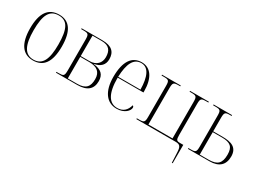

<svg xmlns="http://www.w3.org/2000/svg" viewBox="-41 -1170 2682 2006"><g transform="rotate(30 1299.5 -166.5)"><path d="M248 10C374 10 440 -77 440 -267C440 -455 374 -543 252 -543C122 -543 57 -453 57 -267C57 -78 129 10 248 10ZM249 0C145 0 99 -87 99 -267C99 -451 141 -533 251 -533C356 -533 398 -454 398 -267C398 -91 359 0 249 0Z M523 0H780C897 0 955 -51 955 -146C955 -222 917 -265 819 -275V-277C894 -290 936 -331 936 -400C936 -486 889 -536 773 -536H523V-526H547C608 -526 618 -520 618 -452V-83C618 -15 608 -10 547 -10H523ZM765 -280H660V-526H770C862 -526 894 -479 894 -400C894 -332 850 -280 765 -280ZM772 -10H660V-270H769C863 -270 912 -230 912 -146C912 -56 877 -10 772 -10Z M1258 10C1353 10 1402 -49 1402 -84C1402 -95 1397 -103 1388 -106C1371 -40 1329 0 1260 0C1164 0 1106 -84 1107 -278H1418V-293C1418 -450 1355 -543 1248 -543C1130 -543 1064 -451 1064 -262C1064 -88 1138 10 1258 10ZM1376 -288H1107C1113 -444 1153 -533 1247 -533C1334 -533 1374 -441 1376 -288Z M2037 94 2042 210H2052V-12H2017C1972 -12 1963 -17 1963 -84V-453C1963 -520 1972 -526 2036 -526H2058V-536H1831V-526H1849C1911 -526 1921 -520 1921 -453V-14H1630V-453C1630 -520 1641 -526 1700 -526H1719V-536H1493V-526H1519C1578 -526 1588 -520 1588 -453V-83C1588 -16 1579 -10 1515 -10H1493V0H1963C2022 0 2034 19 2037 94Z M2115 0H2374C2488 0 2547 -55 2547 -156C2547 -268 2467 -291 2363 -291H2252V-452C2252 -520 2262 -526 2322 -526H2338V-536H2115V-526H2139C2201 -526 2210 -520 2210 -452V-83C2210 -16 2201 -10 2138 -10H2115ZM2357 -10H2252V-281H2363C2464 -281 2504 -248 2504 -155C2504 -51 2465 -10 2357 -10Z"/></g></svg>

Font: Noto Serif Display SemiCondensed ExtraLight
Style: Regular
Weight: 200
Width: 4
Designer: Monotype Design Team
Foundry: Monotype Imaging Inc.
Version: Version 2.009